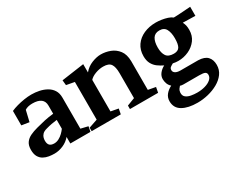

<svg xmlns="http://www.w3.org/2000/svg" viewBox="-100 -983 2065 1671"><g transform="rotate(-30 933.0 -147.5)"><path d="M147 -338 71 -350V-495Q97 -507 133 -517Q169 -527 207.5 -533Q246 -539 280 -539Q319 -539 358 -531Q397 -523 430 -504.5Q463 -486 482.5 -455.5Q502 -425 502 -380V-68L574 -51L564 0H362V-66Q332 -30 288 -11Q244 8 200 8Q173 8 144.5 3.5Q116 -1 91.5 -14.5Q67 -28 52 -54Q37 -80 37 -123Q37 -167 55.5 -193.5Q74 -220 107 -236Q140 -252 183 -263Q232 -276 270 -284.5Q308 -293 362 -299V-381Q362 -467 248 -467Q227 -467 207.5 -462.5Q188 -458 173 -448ZM182 -131Q182 -99 197 -84.5Q212 -70 242 -70Q266 -70 289 -82Q312 -94 331 -112.5Q350 -131 362 -148V-237Q330 -233 305.5 -228.5Q281 -224 249 -215Q218 -207 203.5 -191Q189 -175 185.5 -158.5Q182 -142 182 -131Z M583 -459 578 -510 804 -542V-459Q838 -500 887 -519.5Q936 -539 977 -539Q1025 -539 1071 -521.5Q1117 -504 1147.5 -464Q1178 -424 1179 -355V-67L1254 -53L1244 0H961V-35L1039 -65V-315Q1039 -379 1019 -408Q999 -437 943 -437Q903 -437 863.5 -422Q824 -407 804 -384V-67L879 -53L869 0H576V-35L664 -65V-444Z M1753 -339Q1753 -281 1721.5 -239Q1690 -197 1640.5 -174.5Q1591 -152 1537 -152Q1510 -152 1483 -158Q1466 -149 1454 -140Q1442 -131 1442 -112Q1442 -95 1458 -83.5Q1474 -72 1507 -71H1687Q1751 -69 1779.5 -38.5Q1808 -8 1808 44Q1808 94 1780 132Q1752 170 1706.5 195.5Q1661 221 1607 234Q1553 247 1500 247Q1406 247 1349.5 214.5Q1293 182 1293 114Q1293 76 1316 48Q1339 20 1374 3Q1354 -15 1346 -37.5Q1338 -60 1338 -83Q1338 -113 1358 -138.5Q1378 -164 1409 -180Q1380 -194 1353 -213.5Q1326 -233 1309.5 -263.5Q1293 -294 1293 -339Q1293 -402 1324.5 -447Q1356 -492 1410 -516Q1464 -540 1531 -540Q1557 -540 1587.5 -535.5Q1618 -531 1645.5 -522Q1673 -513 1690 -499Q1704 -499 1732 -500.5Q1760 -502 1789 -504Q1806 -505 1823.5 -506.5Q1841 -508 1860 -509V-418L1735 -421Q1745 -401 1749 -383.5Q1753 -366 1753 -339ZM1534 -226Q1576 -226 1592 -252Q1608 -278 1608 -339Q1608 -395 1589.5 -430Q1571 -465 1524 -465Q1479 -465 1458.5 -433Q1438 -401 1438 -342Q1438 -288 1459 -257Q1480 -226 1534 -226ZM1514 47Q1492 47 1472.5 47Q1453 47 1439 42Q1430 52 1422 63Q1414 74 1412 95Q1410 126 1429.5 142Q1449 158 1480 163.5Q1511 169 1541 169Q1584 169 1620.5 158.5Q1657 148 1679.5 128.5Q1702 109 1702 83Q1702 63 1686.5 55Q1671 47 1629 47Z"/></g></svg>

Font: Brawler
Style: Bold
Weight: 700
Designer: Oleg Frolov, Haley Fiege
Foundry: Oleg Frolov, Haley Fiege
Version: Version 1.101; ttfautohint (v1.8.3)